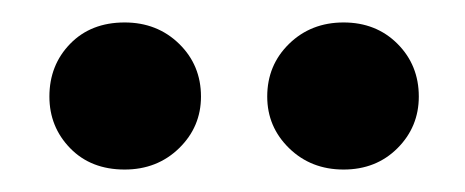

<svg xmlns="http://www.w3.org/2000/svg" viewBox="-20 -704 414 171"><path d="M159 -618Q159 -591 139.5 -572Q120 -553 91 -553Q61 -553 42.5 -572Q24 -591 24 -618Q24 -646 42.5 -665Q61 -684 91 -684Q120 -684 139.5 -665Q159 -646 159 -618ZM353 -618Q353 -591 334 -572Q315 -553 286 -553Q257 -553 237.5 -572Q218 -591 218 -618Q218 -646 237.5 -665Q257 -684 286 -684Q315 -684 334 -665Q353 -646 353 -618Z"/></svg>

Font: Baloo Bhaina 2 SemiBold
Style: Regular
Weight: 600
Designer: Yesha Goshar, Manish Minz, Shuchita Grover and Ek Type
Foundry: Ek Type
Version: Version 1.640;hotconv 1.0.111;makeotfexe 2.5.65597; ttfautoh